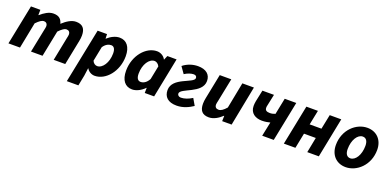

<svg xmlns="http://www.w3.org/2000/svg" viewBox="-7 -1288 4543 2249"><g transform="rotate(20 2264.0 -163.5)"><path d="M12 0H156L220 -325C260 -367 291 -387 314 -387C342 -387 360 -370 360 -338C360 -325 356 -311 352 -292L293 0H437L502 -325C542 -367 573 -387 594 -387C625 -387 642 -370 642 -338C642 -325 638 -311 634 -292L576 0H720L782 -310C787 -334 790 -359 790 -381C790 -465 754 -509 672 -509C616 -509 559 -473 505 -423C491 -475 463 -509 390 -509C333 -509 279 -473 232 -432H228L229 -497H112Z M806 182H950L976 51L989 -45H991C1012 -10 1049 12 1089 12C1227 12 1355 -138 1355 -327C1355 -444 1302 -509 1215 -509C1164 -509 1109 -482 1064 -441H1062L1060 -497H943ZM1079 -105C1056 -105 1031 -119 1018 -150L1054 -331C1083 -376 1121 -392 1151 -392C1184 -392 1205 -366 1205 -308C1205 -192 1144 -105 1079 -105Z M1556 12C1607 12 1665 -17 1710 -64H1712L1711 0H1828L1927 -497H1812L1790 -445H1788C1769 -484 1725 -509 1681 -509C1544 -509 1416 -360 1416 -171C1416 -53 1469 12 1556 12ZM1620 -105C1587 -105 1566 -131 1566 -189C1566 -305 1626 -392 1692 -392C1713 -392 1739 -378 1754 -347L1720 -177C1690 -121 1651 -105 1620 -105Z M2110 12C2190 12 2258 -20 2313 -57L2265 -140C2218 -110 2168 -93 2126 -93C2099 -93 2083 -110 2083 -129C2083 -199 2349 -222 2349 -380C2349 -462 2292 -509 2192 -509C2128 -509 2059 -487 2007 -444L2064 -363C2100 -387 2144 -402 2176 -402C2203 -402 2215 -388 2215 -369C2215 -302 1950 -285 1950 -124C1950 -41 2002 12 2110 12Z M2512 12C2572 12 2630 -24 2674 -66H2678L2676 0H2794L2891 -497H2747L2684 -173C2647 -130 2618 -111 2590 -111C2560 -111 2542 -127 2542 -159C2542 -172 2546 -186 2550 -205L2609 -497H2465L2403 -187C2398 -163 2395 -139 2395 -116C2395 -32 2430 12 2512 12Z M3175 0H3319L3419 -497H3275L3234 -294C3211 -285 3192 -280 3167 -280C3126 -280 3107 -294 3107 -324C3107 -333 3107 -340 3110 -350L3141 -497H2997L2967 -355C2963 -333 2961 -313 2961 -295C2961 -203 3031 -164 3110 -164C3154 -164 3183 -171 3212 -178Z M3445 0H3589L3627 -190H3774L3737 0H3881L3980 -497H3836L3799 -315H3652L3689 -497H3545Z M4218 12C4355 12 4498 -112 4498 -304C4498 -427 4420 -509 4303 -509C4166 -509 4023 -386 4023 -194C4023 -70 4101 12 4218 12ZM4234 -104C4191 -104 4169 -139 4169 -196C4169 -309 4223 -394 4287 -394C4331 -394 4352 -358 4352 -301C4352 -188 4298 -104 4234 -104Z"/></g></svg>

Font: Source Sans Pro
Style: Bold Italic
Weight: 700
Italic angle: -11°
Designer: Paul D. Hunt
Foundry: Adobe Systems Incorporated
Version: Version 3.006;hotconv 1.0.111;makeotfexe 2.5.65597